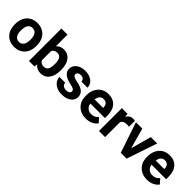

<svg xmlns="http://www.w3.org/2000/svg" viewBox="230 -1938 3137 3137"><g transform="rotate(45 1798.0 -370.0)"><path d="M32.2 -269Q32.2 -347.7 62.5 -409.2Q92.8 -470.7 149.7 -504.4Q206.5 -538.1 281.7 -538.1Q388.7 -538.1 456.3 -472.7Q523.9 -407.2 531.7 -294.9L532.7 -258.8Q532.7 -137.2 464.8 -63.7Q397 9.8 282.7 9.8Q168.5 9.8 100.3 -63.5Q32.2 -136.7 32.2 -262.7ZM173.3 -258.8Q173.3 -183.6 201.7 -143.8Q230 -104 282.7 -104Q334 -104 362.8 -143.3Q391.6 -182.6 391.6 -269Q391.6 -342.8 362.8 -383.3Q334 -423.8 281.7 -423.8Q230 -423.8 201.7 -383.5Q173.3 -343.3 173.3 -258.8Z M1095.7 -259.3Q1095.7 -132.3 1041.5 -61.3Q987.3 9.8 890.1 9.8Q804.2 9.8 752.9 -56.2L746.6 0H619.6V-750H760.7V-481Q809.6 -538.1 889.2 -538.1Q985.8 -538.1 1040.8 -467Q1095.7 -396 1095.7 -267.1ZM954.6 -269.5Q954.6 -349.6 929.2 -386.5Q903.8 -423.3 853.5 -423.3Q786.1 -423.3 760.7 -368.2V-159.7Q786.6 -104 854.5 -104Q922.9 -104 944.3 -171.4Q954.6 -203.6 954.6 -269.5Z M1468.8 -146Q1468.8 -171.9 1443.1 -186.8Q1417.5 -201.7 1360.8 -213.4Q1172.4 -252.9 1172.4 -373.5Q1172.4 -443.8 1230.7 -491Q1289.1 -538.1 1383.3 -538.1Q1483.9 -538.1 1544.2 -490.7Q1604.5 -443.4 1604.5 -367.7H1463.4Q1463.4 -397.9 1443.8 -417.7Q1424.3 -437.5 1382.8 -437.5Q1347.2 -437.5 1327.6 -421.4Q1308.1 -405.3 1308.1 -380.4Q1308.1 -356.9 1330.3 -342.5Q1352.5 -328.1 1405.3 -317.6Q1458 -307.1 1494.1 -293.9Q1606 -252.9 1606 -151.9Q1606 -79.6 1543.9 -34.9Q1481.9 9.8 1383.8 9.8Q1317.4 9.8 1265.9 -13.9Q1214.4 -37.6 1185.1 -78.9Q1155.8 -120.1 1155.8 -168H1289.6Q1291.5 -130.4 1317.4 -110.4Q1343.3 -90.3 1386.7 -90.3Q1427.2 -90.3 1448 -105.7Q1468.8 -121.1 1468.8 -146Z M1939.9 9.8Q1823.7 9.8 1750.7 -61.5Q1677.7 -132.8 1677.7 -251.5V-265.1Q1677.7 -344.7 1708.5 -407.5Q1739.3 -470.2 1795.7 -504.2Q1852.1 -538.1 1924.3 -538.1Q2032.7 -538.1 2095 -469.7Q2157.2 -401.4 2157.2 -275.9V-218.3H1820.8Q1827.6 -166.5 1862.1 -135.3Q1896.5 -104 1949.2 -104Q2030.8 -104 2076.7 -163.1L2146 -85.4Q2114.3 -40.5 2060.1 -15.4Q2005.9 9.8 1939.9 9.8ZM1923.8 -423.8Q1881.8 -423.8 1855.7 -395.5Q1829.6 -367.2 1822.3 -314.5H2018.6V-325.7Q2017.6 -372.6 1993.2 -398.2Q1968.8 -423.8 1923.8 -423.8Z M2534.2 -396Q2505.4 -399.9 2483.4 -399.9Q2403.3 -399.9 2378.4 -345.7V0H2237.3V-528.3H2370.6L2374.5 -465.3Q2417 -538.1 2492.2 -538.1Q2515.6 -538.1 2536.1 -531.7Z M2808.6 -172.4 2906.7 -528.3H3054.2L2876 0H2741.2L2563 -528.3H2710.4Z M3353 9.8Q3236.8 9.8 3163.8 -61.5Q3090.8 -132.8 3090.8 -251.5V-265.1Q3090.8 -344.7 3121.6 -407.5Q3152.3 -470.2 3208.7 -504.2Q3265.1 -538.1 3337.4 -538.1Q3445.8 -538.1 3508.1 -469.7Q3570.3 -401.4 3570.3 -275.9V-218.3H3233.9Q3240.7 -166.5 3275.1 -135.3Q3309.6 -104 3362.3 -104Q3443.8 -104 3489.7 -163.1L3559.1 -85.4Q3527.3 -40.5 3473.1 -15.4Q3418.9 9.8 3353 9.8ZM3336.9 -423.8Q3294.9 -423.8 3268.8 -395.5Q3242.7 -367.2 3235.4 -314.5H3431.6V-325.7Q3430.7 -372.6 3406.2 -398.2Q3381.8 -423.8 3336.9 -423.8Z"/></g></svg>

Font: Vazir
Style: Bold
Weight: 700
Designer: Saber Rastikerdar
Foundry: Saber Rastikerdar
Version: Version 30.0.0